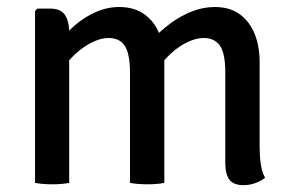

<svg xmlns="http://www.w3.org/2000/svg" viewBox="-20 -522 836 548"><path d="M123 -497.5Q153.5 -497.5 165.5 -479.2Q177.5 -461 177.5 -428V0Q157.5 4 129.5 4Q101 4 80 0V-490.5L86.5 -497.5ZM351 -314.5Q351 -368.5 336.2 -391Q321.5 -413.5 290 -413.5Q265 -413.5 236.5 -398Q208 -382.5 183 -356Q158 -329.5 144 -297V-394Q165.5 -425.5 193.8 -449.8Q222 -474 254.2 -488Q286.5 -502 320 -502Q363.5 -502 392.2 -481.2Q421 -460.5 435 -425.2Q449 -390 449 -347V0Q428.5 4 400.5 4Q372 4 351 0ZM623 -315.5Q623 -369.5 607.8 -391.5Q592.5 -413.5 561.5 -413.5Q537 -413.5 509 -398.8Q481 -384 455.5 -357.2Q430 -330.5 413 -295V-407Q437.5 -434 466.8 -455.5Q496 -477 528 -489.5Q560 -502 593 -502Q636.5 -502 664.8 -481Q693 -460 707 -424.8Q721 -389.5 721 -346V-103.5Q721 -77.5 724.2 -54.5Q727.5 -31.5 736.5 -14.5Q725.5 -5.5 709 0.5Q692.5 6.5 675 6.5Q646.5 6.5 634.8 -9.2Q623 -25 623 -56Z"/></svg>

Font: Signika Negative
Style: Regular
Weight: 400
Designer: Anna Giedry
Foundry: Anna Giedry
Version: Version 2.001